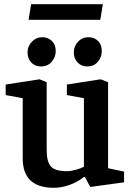

<svg xmlns="http://www.w3.org/2000/svg" viewBox="-20 -882 625 913"><path d="M236 11Q162 11 125 -24Q88 -59 88 -129V-415L7 -430V-480L168 -505L202 -491V-168Q202 -113 222 -90.5Q242 -68 298 -68Q317 -68 340.5 -74.5Q364 -81 379 -89V-415L298 -430V-480L459 -505L494 -491V-82L570 -66V-15L409 7L384 -40H378Q352 -18 313 -3.5Q274 11 236 11ZM394 -566Q367 -566 349 -585Q331 -604 331 -633Q331 -662 351 -683.5Q371 -705 401 -705Q428 -705 446 -687.5Q464 -670 464 -639Q464 -611 445.5 -588.5Q427 -566 394 -566ZM174 -566Q146 -566 128.5 -585Q111 -604 111 -633Q111 -662 131.5 -683.5Q152 -705 181 -705Q208 -705 226.5 -687.5Q245 -670 245 -639Q245 -611 226 -588.5Q207 -566 174 -566ZM116 -788 128 -862H469L457 -788Z"/></svg>

Font: Faustina Light SemiBold
Style: Regular
Weight: 600
Version: Version 1.200